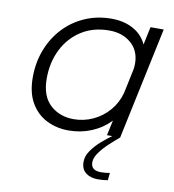

<svg xmlns="http://www.w3.org/2000/svg" viewBox="-83 -611 809 895"><g transform="rotate(10 321.5 -164.0)"><path d="M265.5 9.5Q208 9.5 161 -14.2Q114 -38 86.2 -85.8Q58.5 -133.5 58.5 -206Q58.5 -276 81.8 -336.5Q105 -397 147.5 -442.5Q190 -488 247.8 -513.2Q305.5 -538.5 373.5 -538.5Q432.5 -538.5 476.2 -514.5Q520 -490.5 540.5 -446L558.5 -531H621L508.5 0H446L461.5 -71.5Q423 -32 372.5 -11.2Q322 9.5 265.5 9.5ZM123.5 -212Q123.5 -129 168 -87.8Q212.5 -46.5 279.5 -46.5Q327.5 -46.5 370.8 -66.5Q414 -86.5 445.2 -122.5Q476.5 -158.5 490 -206.5L515 -324.5Q517 -338.5 517 -350.5Q517 -411.5 476.2 -447Q435.5 -482.5 372.5 -482.5Q296.5 -482.5 240.5 -446.5Q184.5 -410.5 154 -349.2Q123.5 -288 123.5 -212ZM490 171 486.5 206Q464.5 210 440 210Q404.5 210 382.2 192.8Q360 175.5 360 141Q360 114 378 88Q396 62 421.8 39.2Q447.5 16.5 471 0H508.5Q488 17 462.5 40.5Q437 64 418.8 89.2Q400.5 114.5 400.5 136Q400.5 175 448 175Q458 175 469.8 173.8Q481.5 172.5 490 171Z"/></g></svg>

Font: Epilogue Light
Style: Italic
Weight: 300
Italic angle: -12°
Designer: Tyler Finck
Foundry: Etcetera Type Co
Version: Version 2.111; ttfautohint (v1.8.3)